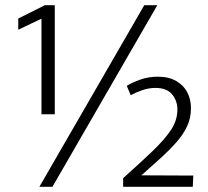

<svg xmlns="http://www.w3.org/2000/svg" viewBox="-20 -716 797 736"><path d="M139 -644H138L50 -602V-645L152 -696H190V-278H139ZM583 -696 181 0H131L533 -696ZM452 -33Q519 -93 565 -137Q611 -181 635.5 -218Q660 -255 660 -296Q660 -330 639.5 -354.5Q619 -379 576 -379Q551 -379 526 -370.5Q501 -362 481 -351L466 -387Q487 -400 518 -411Q549 -422 585 -422Q627 -422 655.5 -405.5Q684 -389 698 -362Q712 -335 712 -301Q712 -264 697.5 -232.5Q683 -201 656 -170.5Q629 -140 592.5 -107Q556 -74 511 -34L503 -44L721 -43L719 0H452Z"/></svg>

Font: Murecho Thin Light
Style: Regular
Weight: 300
Version: Version 1.010